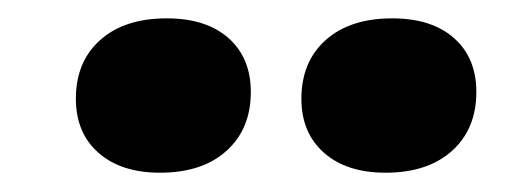

<svg xmlns="http://www.w3.org/2000/svg" viewBox="-20 -764 540 205"><path d="M150.8 -579.6Q196 -579.6 221.9 -603Q247.8 -626.4 247.8 -665.8Q247.8 -702.2 224 -723.3Q200.2 -744.4 158 -744.4Q112.8 -744.4 86.9 -721.2Q61 -698 61 -658.6Q61 -622.2 85.1 -600.9Q109.2 -579.6 150.8 -579.6ZM391.6 -579.6Q436.8 -579.6 462.7 -603Q488.6 -626.4 488.6 -665.8Q488.6 -702.2 464.8 -723.3Q441 -744.4 398.8 -744.4Q353.6 -744.4 327.7 -721.2Q301.8 -698 301.8 -658.6Q301.8 -622.2 325.9 -600.9Q350 -579.6 391.6 -579.6Z"/></svg>

Font: Roboto Serif 20pt
Style: Italic
Weight: 400
Italic angle: -10°
Designer: Greg Gazdowicz
Foundry: Commercial Type
Version: Version 1.008